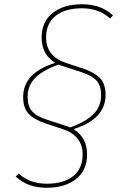

<svg xmlns="http://www.w3.org/2000/svg" viewBox="-20 -730 604 904"><path d="M390 -3Q390 72 338 113Q286 154 200 154Q109 154 54 101L68 87Q119 135 201 135Q279 135 324 99.5Q369 64 369 -3Q369 -92 273 -123L197 -148Q140 -167 114.5 -194.5Q89 -222 89 -273Q89 -386 237 -433V-436Q176 -475 176 -553Q176 -628 228 -669Q280 -710 366 -710Q457 -710 512 -657L498 -643Q447 -691 365 -691Q287 -691 242 -655.5Q197 -620 197 -553Q197 -464 293 -433L369 -408Q426 -389 451.5 -361.5Q477 -334 477 -283Q477 -170 329 -123V-120Q390 -81 390 -3ZM456 -283Q456 -326 435 -350Q414 -374 361 -391L284 -416Q267 -421 256 -426Q185 -401 147.5 -365Q110 -329 110 -273Q110 -230 131 -206Q152 -182 205 -165L282 -140Q299 -135 310 -130Q381 -155 418.5 -191Q456 -227 456 -283Z"/></svg>

Font: IBM Plex Sans Thin
Style: Italic
Weight: 100
Italic angle: -11.31°
Designer: Mike Abbink, Paul van der Laan, Pieter van Rosmalen
Foundry: Bold Monday
Version: Version 3.0